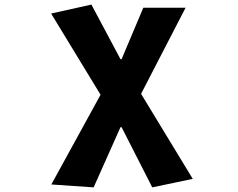

<svg xmlns="http://www.w3.org/2000/svg" viewBox="-20 -603 1040 838"><path d="M388.7 214.8 204.1 202.1 418.9 -189.5 203.1 -543.9 378.9 -583 505.9 -344.7H510.7L605.5 -569.3H790L595.7 -193.4L821.3 177.7L644.5 214.8L510.7 -47.9H505.9Z"/></svg>

Font: Gen Shin Gothic Monospace Heavy
Style: Bold
Weight: 800
Designer: [Source Han Sans]
Ryoko NISHIZUKA  (kana & ideographs); Paul D. Hunt (Latin, Greek & Cyrillic); Wenlong ZHANG  (bopomofo
Version: Version 1.002.20150607